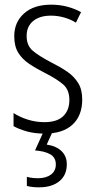

<svg xmlns="http://www.w3.org/2000/svg" viewBox="-20 -562 408 822"><path d="M332 -136Q332 -67 290.5 -28.5Q249 10 171 10Q128 10 94.5 0.5Q61 -9 38 -22V-78Q64 -61 98.5 -50Q133 -39 170 -39Q224 -39 250.5 -64.5Q277 -90 277 -134Q277 -177 251 -200Q225 -223 172 -250Q134 -269 104.5 -289Q75 -309 58 -336.5Q41 -364 41 -407Q41 -467 83 -504.5Q125 -542 199 -542Q235 -542 267.5 -533.5Q300 -525 327 -510L305 -465Q283 -479 255 -487Q227 -495 198 -495Q150 -495 122 -472Q94 -449 94 -408Q94 -367 120.5 -344.5Q147 -322 201 -294Q239 -275 268 -255Q297 -235 314.5 -207Q332 -179 332 -136ZM266 141Q266 188 234 214Q202 240 147 240Q116 240 95 234V195Q116 201 143 201Q177 201 198 185.5Q219 170 219 142Q219 112 195 98.5Q171 85 130 82L167 0H206L180 57Q221 63 243.5 85Q266 107 266 141Z"/></svg>

Font: Noto Sans Sinhala Condensed Light
Style: Regular
Weight: 300
Width: 3
Designer: Jelle Bosma - Monotype Design Team
Foundry: Monotype Imaging Inc.
Version: Version 2.006; ttfautohint (v1.8.4.7-5d5b)